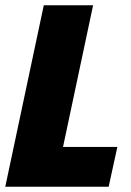

<svg xmlns="http://www.w3.org/2000/svg" viewBox="-20 -708 496 728"><path d="M0 0 146 -688H333L219 -151H425L392 0Z"/></svg>

Font: Saira Semi Condensed ExtraBold
Style: Italic
Weight: 800
Width: 4
Italic angle: -12°
Designer: Hector Gatti with collaboration of the Omnibus-Type team
Foundry: Omnibus-Type
Version: Version 1.001; ttfautohint (v1.8)